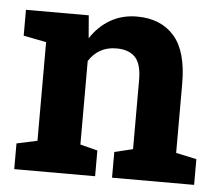

<svg xmlns="http://www.w3.org/2000/svg" viewBox="-44 -586 726 635"><g transform="rotate(5 319.0 -269.0)"><path d="M25.4 0V-85.4L93.8 -100.1V-427.7L18.1 -442.4V-528.3H226.6L232.9 -452.6Q259.3 -493.2 298.1 -515.6Q336.9 -538.1 386.7 -538.1Q465.3 -538.1 509.8 -487.8Q554.2 -437.5 554.2 -330.1V-100.1L622.6 -85.4V0H350.1V-85.4L411.1 -100.1V-329.6Q411.1 -382.8 390.1 -405Q369.1 -427.2 327.6 -427.2Q296.9 -427.2 274.2 -414.3Q251.5 -401.4 236.3 -377.4V-100.1L293.9 -85.4V0Z"/></g></svg>

Font: Robotiche
Style: Bold
Weight: 700
Designer: Google
Version: Version 2.001